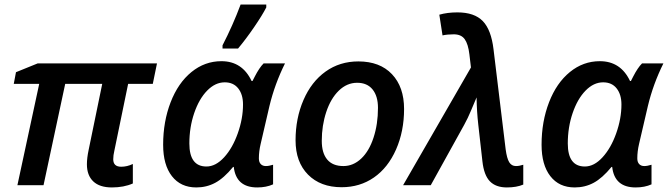

<svg xmlns="http://www.w3.org/2000/svg" viewBox="-20 -821 2961 851"><path d="M517.1 -82Q543.5 -82 568.8 -94.2V-7.8Q528.8 9.8 476.1 9.8Q421.4 9.8 393.3 -17.1Q365.2 -43.9 365.2 -92.8Q365.2 -120.6 373 -157.2L433.1 -449.2H269L172.9 0H57.1L153.8 -449.2H41L50.8 -501L147 -540H675.8L657.2 -449.2H547.9L486.8 -152.8Q481.9 -132.3 481.9 -115.2Q481.9 -82 517.1 -82Z M961.4 -549.8Q1053.7 -549.8 1095.2 -461.9H1099.1L1108.9 -481Q1129.4 -521 1148.4 -540H1243.2Q1197.8 -448.7 1174.3 -351.1L1135.3 -183.1Q1127.4 -149.9 1127.4 -119.1Q1127.4 -102.5 1135.7 -93.8Q1144 -85 1158.2 -85Q1171.9 -85 1190.4 -90.8V-3.9Q1160.2 9.8 1120.1 9.8Q1026.4 9.8 1016.1 -81.1H1013.2Q972.2 -31.2 933.8 -10.7Q895.5 9.8 850.1 9.8Q780.8 9.8 741.9 -40.3Q703.1 -90.3 703.1 -179.2Q703.1 -282.2 736.3 -367.9Q769.5 -453.6 828.6 -501.7Q887.7 -549.8 961.4 -549.8ZM895 -83Q936 -83 973.4 -123.8Q1010.7 -164.6 1033.9 -230Q1057.1 -295.4 1057.1 -357.9Q1057.1 -402.3 1035.9 -429.2Q1014.6 -456.1 976.1 -456.1Q934.1 -456.1 898.2 -419.4Q862.3 -382.8 840.8 -319.8Q819.3 -256.8 819.3 -185.1Q819.3 -83 895 -83ZM966.3 -620.1Q1012.2 -709 1046.4 -800.8H1160.2V-788.1Q1143.1 -754.4 1106.7 -701.2Q1070.3 -647.9 1035.2 -606H966.3Z M1655.3 -342.8Q1655.3 -395 1631.3 -424.6Q1607.4 -454.1 1563 -454.1Q1517.6 -454.1 1481.7 -419.2Q1445.8 -384.3 1426 -324.5Q1406.2 -264.6 1406.2 -196.8Q1406.2 -142.6 1430.4 -113.8Q1454.6 -85 1502 -85Q1545.9 -85 1581.1 -118.2Q1616.2 -151.4 1635.7 -211.2Q1655.3 -271 1655.3 -342.8ZM1771 -337.9Q1771 -239.3 1735.4 -158.4Q1699.7 -77.6 1637.5 -34.4Q1575.2 8.8 1494.1 8.8Q1400.4 8.8 1345.2 -47.1Q1290 -103 1290 -199.2Q1290 -296.4 1325 -377.4Q1359.9 -458.5 1422.9 -503.7Q1485.8 -548.8 1568.4 -548.8Q1663.6 -548.8 1717.3 -492.2Q1771 -435.5 1771 -337.9Z M2067.4 -522 2060.5 -580.1Q2055.2 -625.5 2039.8 -647.2Q2024.4 -668.9 1991.2 -668.9Q1962.9 -668.9 1941.4 -664.1L1927.2 -755.9Q1962.9 -766.1 2007.3 -766.1Q2082.5 -766.1 2119.9 -727.5Q2157.2 -689 2167.5 -602.1L2221.2 -159.2Q2226.6 -118.7 2237.1 -101.8Q2247.6 -85 2266.6 -85Q2281.7 -85 2299.3 -90.8V-2.9Q2269.5 9.8 2226.6 9.8Q2177.7 9.8 2151.4 -17.3Q2125 -44.4 2118.2 -106Q2106.4 -210.9 2099.9 -268.3Q2093.3 -325.7 2092.3 -389.2Q2079.6 -359.9 2066.9 -329.1Q2054.2 -298.3 2037.6 -268.1L1889.2 0H1766.6Z M2638.7 -549.8Q2731 -549.8 2772.5 -461.9H2776.4L2786.1 -481Q2806.6 -521 2825.7 -540H2920.4Q2875 -448.7 2851.6 -351.1L2812.5 -183.1Q2804.7 -149.9 2804.7 -119.1Q2804.7 -102.5 2813 -93.8Q2821.3 -85 2835.4 -85Q2849.1 -85 2867.7 -90.8V-3.9Q2837.4 9.8 2797.4 9.8Q2703.6 9.8 2693.4 -81.1H2690.4Q2649.4 -31.2 2611.1 -10.7Q2572.8 9.8 2527.3 9.8Q2458 9.8 2419.2 -40.3Q2380.4 -90.3 2380.4 -179.2Q2380.4 -282.2 2413.6 -367.9Q2446.8 -453.6 2505.9 -501.7Q2564.9 -549.8 2638.7 -549.8ZM2572.3 -83Q2613.3 -83 2650.6 -123.8Q2688 -164.6 2711.2 -230Q2734.4 -295.4 2734.4 -357.9Q2734.4 -402.3 2713.1 -429.2Q2691.9 -456.1 2653.3 -456.1Q2611.3 -456.1 2575.4 -419.4Q2539.6 -382.8 2518.1 -319.8Q2496.6 -256.8 2496.6 -185.1Q2496.6 -83 2572.3 -83Z"/></svg>

Font: Open Sans Semibold
Style: Italic
Weight: 600
Italic angle: -12°
Foundry: Ascender Corporation
Version: Version 1.10